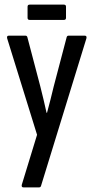

<svg xmlns="http://www.w3.org/2000/svg" viewBox="-20 -809 402 829"><path d="M81 0Q76 0 74.5 -3Q73 -6 74 -11L140 -227L11 -643Q8 -655 18 -655H90Q96 -655 98 -649L154 -436Q161 -408 168 -379Q175 -350 181 -322H183Q191 -350 198 -379Q205 -408 212 -436L268 -649Q270 -655 276 -655H346Q356 -655 353 -643L157 -6Q155 0 149 0ZM108 -723Q99 -723 99 -732V-780Q99 -789 108 -789H256Q265 -789 265 -780V-732Q265 -723 256 -723Z"/></svg>

Font: Sofia Sans Extra Condensed Medium
Style: Regular
Weight: 500
Version: Version 4.100